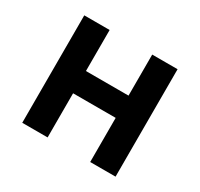

<svg xmlns="http://www.w3.org/2000/svg" viewBox="-123 -707 893 859"><g transform="rotate(30 324.0 -277.5)"><path d="M83 -555H214V-343H434V-555H565V0H434V-228H214V0H83Z"/></g></svg>

Font: Merged Yaku Han JP SemiBold
Style: Regular
Weight: 600
Designer: Ryoko NISHIZUKA 西塚涼子 (kana, bopomofo & ideographs); Paul D. Hunt (Latin, Greek & Cyrillic); Sandoll Communications 산돌커뮤니
Foundry: Adobe
Version: Version 2.004